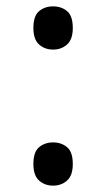

<svg xmlns="http://www.w3.org/2000/svg" viewBox="-20 -570 334 604"><path d="M147 -414Q121 -414 103 -430Q85 -446 85 -482Q85 -520 103 -535Q121 -550 147 -550Q173 -550 191 -535Q209 -520 209 -482Q209 -446 191 -430Q173 -414 147 -414ZM147 14Q121 14 103 -2Q85 -18 85 -54Q85 -92 103 -107Q121 -122 147 -122Q173 -122 191 -107Q209 -92 209 -54Q209 -18 191 -2Q173 14 147 14Z"/></svg>

Font: hexlmalayalam05
Style: Book
Weight: 400
Designer: Jelle Bosma - Monotype Design Team
Foundry: Monotype Imaging Inc.
Version: Version 2.003